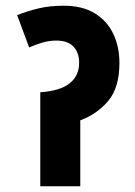

<svg xmlns="http://www.w3.org/2000/svg" viewBox="-20 -652 472 672"><path d="M203 -632Q268 -632 311.5 -605.5Q355 -579 376.5 -533.5Q398 -488 398 -432Q398 -345 358.5 -298.5Q319 -252 261 -231V0H121V-329Q191 -334 224 -360.5Q257 -387 257 -432Q257 -468 237 -489Q217 -510 178 -510Q152 -510 128.5 -503Q105 -496 82 -486L40 -599Q78 -614 116.5 -623Q155 -632 203 -632Z"/></svg>

Font: Noto Sans Condensed ExtraBold
Style: Regular
Weight: 800
Width: 3
Designer: Monotype Design Team
Foundry: Monotype Imaging Inc.
Version: Version 2.013; ttfautohint (v1.8.4.7-5d5b)